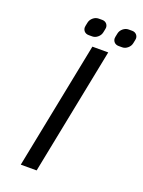

<svg xmlns="http://www.w3.org/2000/svg" viewBox="-157 -916 736 989"><g transform="rotate(20 211.0 -422.0)"><path d="M225.6 -697.3H312.5L173.8 0H86.9ZM226.1 -844.2Q242.2 -844.2 251.5 -833Q258.3 -824.2 258.3 -813.5Q258.3 -809.6 257.3 -805.2L253.4 -786.1Q250 -769.5 236.3 -758.1Q222.7 -746.6 207 -746.6H187.5Q170.9 -746.6 161.6 -757.8Q154.8 -766.6 154.8 -777.3Q154.8 -781.7 155.8 -786.1L159.7 -805.2Q163.1 -821.3 176.8 -832.8Q190.4 -844.2 207 -844.2ZM390.1 -844.2Q406.2 -844.2 415.5 -833Q422.4 -824.2 422.4 -813.5Q422.4 -809.6 421.4 -805.2L417.5 -786.1Q414.1 -769.5 400.4 -758.1Q386.7 -746.6 371.1 -746.6H351.6Q335 -746.6 325.7 -757.8Q318.8 -766.6 318.8 -777.3Q318.8 -781.7 319.8 -786.1L323.7 -805.2Q327.1 -821.3 340.8 -832.8Q354.5 -844.2 371.1 -844.2Z"/></g></svg>

Font: Qaz
Style: Italic
Weight: 400
Italic angle: -11.25°
Designer: GGBotNet
Foundry: f0n7
Version: 0.70